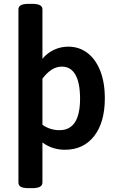

<svg xmlns="http://www.w3.org/2000/svg" viewBox="-20 -773 613 1000"><path d="M76 178V-725Q76 -753 129 -753H148Q201 -753 201 -725V-467Q226 -497 261 -513.5Q296 -530 336 -530Q392 -530 435 -497.5Q478 -465 502 -404.5Q526 -344 526 -261Q526 -136 470.5 -64.5Q415 7 318 7Q252 7 201 -31V178Q201 207 148 207H129Q101 207 88.5 200Q76 193 76 178ZM397 -259Q397 -341 373 -383.5Q349 -426 302 -426Q273 -426 247.5 -409Q222 -392 201 -363V-123Q241 -95 290 -95Q397 -95 397 -259Z"/></svg>

Font: Asap-SemiBold
Style: Regular
Weight: 600
Designer: Pablo Cosgaya
Foundry: Omnibus-Type
Version: Version 2.000; ttfautohint (v1.8)